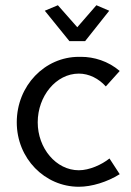

<svg xmlns="http://www.w3.org/2000/svg" viewBox="-20 -702 499 733"><path d="M245 -545H305L397 -661L348 -682L275 -598L201 -682L151 -661ZM281 -485C151 -485 44 -375 44 -235C44 -97 151 11 281 11C330 11 389 -7 437 -37L398 -97C368 -73 321 -52 281 -52C194 -52 124 -136 124 -235C124 -335 194 -421 281 -421C320 -421 357 -402 384 -372L437 -431C393 -469 338 -485 290 -485Z"/></svg>

Font: Mint Spirit
Style: Regular
Weight: 400
Designer: HARENDAL Hirwen
Foundry: Arkandis Digital Foundry.
Version: Version 1.004;FFEdit